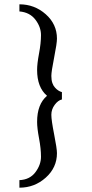

<svg xmlns="http://www.w3.org/2000/svg" viewBox="-20 -728 427 890"><path d="M244 -18Q244 49 192 95.5Q140 142 70 142V107Q118 105 144 70.5Q170 36 170 -1.5Q170 -39 161 -86.5Q152 -134 152 -163Q152 -245 198 -284Q152 -323 152 -404Q152 -433 161 -480.5Q170 -528 170 -565.5Q170 -603 144 -637Q118 -671 70 -675V-708Q140 -708 192 -662Q244 -616 244 -549Q244 -527 231 -461.5Q218 -396 218 -376Q218 -356 223 -342.5Q228 -329 235 -322Q249 -306 267 -301V-267Q249 -263 233.5 -242Q218 -221 218 -196Q218 -171 231 -105Q244 -39 244 -18Z"/></svg>

Font: Caladea
Style: Regular
Weight: 400
Designer: Carolina Giovagnoli and Andres Torresi
Foundry: Carolina Giovagnoli and Andres Torresi
Version: Version 1.002